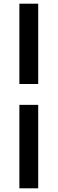

<svg xmlns="http://www.w3.org/2000/svg" viewBox="-20 -770 312 1040"><path d="M85 -315V-750H187V-315ZM85 250V-202H187V250Z"/></svg>

Font: Mada ExtraBold
Style: Regular
Weight: 800
Designer: Khaled Hosny
Version: Version 1.5